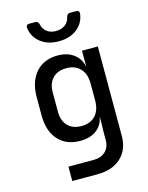

<svg xmlns="http://www.w3.org/2000/svg" viewBox="-139 -871 878 1136"><g transform="rotate(-15 300.0 -302.5)"><path d="M159 180V92H314Q359 92 386 66.5Q413 41 413 -3V-49L415 -144H414Q404 -93 365.5 -65Q327 -37 267 -37Q182 -37 133 -91.5Q84 -146 84 -241V-354Q84 -449 133 -504.5Q182 -560 267 -560Q325 -560 363.5 -532Q402 -504 413 -455H414V-550H511V-2Q511 82 458 131Q405 180 314 180ZM298 -120Q351 -120 382 -153Q413 -186 413 -246V-349Q413 -408 382 -441Q351 -474 298 -474Q243 -474 213 -442.5Q183 -411 183 -357V-237Q183 -183 213 -151.5Q243 -120 298 -120ZM297 -639Q230 -639 186.5 -673Q143 -707 135 -763Q132 -785 155 -785H191Q208 -785 213 -765Q219 -736 241 -719Q263 -702 296 -702Q330 -702 352.5 -719Q375 -736 381 -765Q386 -785 403 -785H439Q462 -785 460 -765Q453 -708 409 -673.5Q365 -639 297 -639Z"/></g></svg>

Font: Pitagon Sans Mono Medium
Style: Regular
Weight: 500
Monospace: yes
Designer: Travis Tran
Foundry: Pitagon
Version: Version 1.001; ttfautohint (v1.8.4.7-5d5b);gftools[0.9.26]